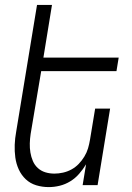

<svg xmlns="http://www.w3.org/2000/svg" viewBox="-20 -755 540 783"><path d="M179 8Q152 8 127.5 0.5Q103 -7 85 -24Q67 -41 56.5 -64Q46 -87 42.5 -112.5Q39 -138 40 -164.5Q41 -191 46 -218L131 -735H192L157 -520H464L455 -465H148L105 -209Q102 -189 101.5 -170Q101 -151 104 -133Q107 -115 114 -98.5Q121 -82 134 -70Q147 -58 164.5 -52.5Q182 -47 202 -47Q219 -47 237 -51Q255 -55 271.5 -64Q288 -73 301 -86.5Q314 -100 324 -116.5Q334 -133 339 -150Q344 -167 347 -185L368 -312H429L378 0H317L331 -85Q319 -65 303 -46.5Q287 -28 266.5 -15.5Q246 -3 223.5 2.5Q201 8 179 8Z"/></svg>

Font: Iosevka Light
Style: Italic
Weight: 300
Italic angle: -9°
Monospace: yes
Designer: Belleve Invis
Foundry: Belleve Invis
Version: Version 32.5.0; ttfautohint (v1.8.4)